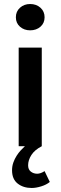

<svg xmlns="http://www.w3.org/2000/svg" viewBox="-20 -728 302 956"><path d="M138 208Q96 208 68 186Q40 164 40 120Q40 99 46.5 81Q53 63 62.5 48Q72 33 83 21Q94 9 104 0H73V-491H188V0Q153 18 136.5 43.5Q120 69 120 95Q120 116 133.5 126.5Q147 137 165 137Q182 137 202 124L228 178Q211 192 185 200Q159 208 138 208ZM130 -577Q100 -577 79.5 -595Q59 -613 59 -642Q59 -671 79.5 -689.5Q100 -708 130 -708Q161 -708 181.5 -689.5Q202 -671 202 -642Q202 -613 181.5 -595Q161 -577 130 -577Z"/></svg>

Font: TT Toshiba Sans Medium
Style: Regular
Weight: 500
Designer: Paul D. Hunt
Foundry: Toshiba Corporation
Version: Version 2.020;PS 2.000;hotconv 1.0.86;makeotf.lib2.5.63406